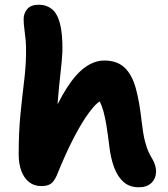

<svg xmlns="http://www.w3.org/2000/svg" viewBox="-20 -780 709 812"><path d="M155 7Q125 7 103.5 -9.5Q82 -26 70.5 -56.5Q59 -87 59 -127Q59 -221 66.5 -296.5Q74 -372 81.5 -433Q89 -494 90 -545Q91 -584 88.5 -610.5Q86 -637 83 -657.5Q80 -678 80 -700Q80 -723 95 -741.5Q110 -760 145 -760Q176 -760 199 -742Q222 -724 233.5 -681Q245 -638 244 -564Q242 -523 236 -472Q230 -421 224.5 -353.5Q219 -286 219 -192L185 -254Q224 -348 262.5 -408Q301 -468 340.5 -496Q380 -524 421 -524Q476 -524 507.5 -493.5Q539 -463 554.5 -406Q570 -349 579 -267Q585 -214 593 -183Q601 -152 610 -134Q619 -116 628 -101Q633 -91 636.5 -79Q640 -67 640 -56Q640 -26 621 -7Q602 12 567 12Q528 12 503 -10Q478 -32 463.5 -70Q449 -108 443 -156Q436 -214 430 -250Q424 -286 417.5 -309Q411 -332 402 -351Q386 -343 357 -304.5Q328 -266 293 -199Q258 -132 220 -38Q208 -11 193.5 -2Q179 7 155 7Z"/></svg>

Font: Shantell Sans Light
Style: Bold
Weight: 700
Version: Version 1.011;[c5ecc13dd]